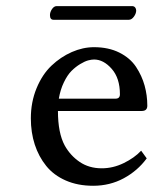

<svg xmlns="http://www.w3.org/2000/svg" viewBox="-20 -593 499 623"><path d="M397.9 -528.8H153.8Q142.1 -528.8 142.1 -543.9Q142.1 -553.7 148.7 -563.5Q155.3 -573.2 164.1 -573.2H408.2Q415 -573.2 418.5 -568.8Q421.9 -564.5 421.9 -559.1Q421.9 -549.3 414.6 -539.1Q407.2 -528.8 397.9 -528.8ZM170.9 -272.9H355Q369.1 -272.9 369.1 -287.1Q369.1 -339.4 342.5 -369.6Q315.9 -399.9 285.2 -399.9Q276.9 -399.9 265.9 -397Q254.9 -394 240 -385Q225.1 -376 211.9 -362.8Q198.7 -349.6 187.3 -325.9Q175.8 -302.2 170.9 -272.9ZM438 -104 456.1 -79.1Q426.3 -38.6 381.3 -14.4Q336.4 9.8 282.2 9.8Q232.4 9.8 193.4 -7.3Q154.3 -24.4 129.9 -54.7Q105.5 -85 92.8 -124Q80.1 -163.1 80.1 -209Q80.1 -261.7 98.6 -306.6Q117.2 -351.6 147 -379.9Q176.8 -408.2 212.9 -424.1Q249 -439.9 285.2 -439.9Q332 -439.9 367.2 -422.4Q402.3 -404.8 421.4 -376Q440.4 -347.2 449.2 -315.4Q458 -283.7 458 -250Q458 -232.9 439.9 -232.9H168Q168 -161.6 189.9 -121.1Q208 -88.4 238.5 -67.6Q269 -46.9 310.1 -46.9Q346.7 -46.9 381.3 -63.7Q416 -80.6 438 -104Z"/></svg>

Font: Linear Smooth
Style: Regular
Weight: 400
Designer: Philipp H. Poll, Flanker
Foundry: Philipp H. Poll, reworked by Flanker
Version: Version 1.061 | FøM Fix